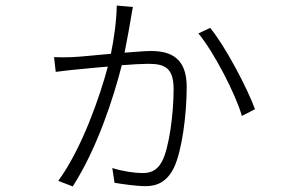

<svg xmlns="http://www.w3.org/2000/svg" viewBox="-20 -629 1040 689"><path d="M399 -609C398 -552 389 -490 378 -436C322 -431 266 -425 238 -424C216 -423 195 -423 174 -424L180 -371C196 -373 218 -376 238 -378C264 -380 315 -386 367 -390C340 -288 275 -97 189 20L241 40C330 -98 389 -284 417 -395C455 -398 491 -400 512 -400C571 -400 603 -386 603 -309C603 -221 587 -97 561 -49C542 -14 517 -8 491 -8C464 -8 421 -14 383 -26L391 27C423 32 468 39 503 39C545 39 580 22 604 -27C633 -87 650 -218 650 -317C650 -421 593 -446 521 -446C502 -446 467 -443 427 -440C437 -491 448 -550 451 -571C452 -581 454 -589 457 -604ZM692 -509C747 -443 825 -293 848 -213L895 -237C869 -310 787 -466 734 -529Z"/></svg>

Font: Noto Sans JP Light
Style: Regular
Weight: 300
Designer: Ryoko NISHIZUKA (kana & ideographs); Paul D. Hunt (Latin, Greek & Cyrillic); Wenlong ZHANG (bopomofo); Sandoll Communica
Foundry: Adobe Systems Incorporated
Version: Version 1.004;PS 1.004;hotconv 1.0.82;makeotf.lib2.5.63406